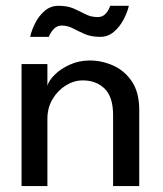

<svg xmlns="http://www.w3.org/2000/svg" viewBox="-20 -626 550 646"><path d="M282 -422.5Q322.5 -422.5 360.8 -405.5Q399 -388.5 423.8 -351.8Q448.5 -315 448.5 -256V0H360.5V-239Q360.5 -300 332 -327.8Q303.5 -355.5 258.5 -355.5Q229 -355.5 201.8 -338.8Q174.5 -322 157 -292.8Q139.5 -263.5 139.5 -226.5V0H52.5V-410.5H139.5V-337.5Q144 -354.5 164 -374.5Q184 -394.5 215 -408.5Q246 -422.5 282 -422.5ZM81.5 -502Q86.5 -525 98.8 -549Q111 -573 130.8 -589.8Q150.5 -606.5 177 -606.5Q207.5 -606.5 228.5 -597Q249.5 -587.5 268 -578Q286.5 -568.5 309 -568.5Q326.5 -568.5 337 -581.5Q347.5 -594.5 350.5 -606.5H413.5Q408.5 -584.5 395.8 -560.2Q383 -536 363.2 -519Q343.5 -502 317 -502Q286.5 -502 265 -511.5Q243.5 -521 225.5 -530.5Q207.5 -540 187.5 -540Q171 -540 159.8 -527.2Q148.5 -514.5 144.5 -502Z"/></svg>

Font: League Spartan Thin
Style: Regular
Weight: 400
Version: Version 2.002